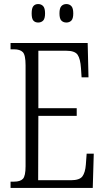

<svg xmlns="http://www.w3.org/2000/svg" viewBox="-20 -926 516 946"><path d="M32 0V-31H49Q80 -31 93 -45Q106 -59 106 -107V-604Q106 -655 92.5 -669Q79 -683 49 -683H32V-714H412L416 -545H382L379 -590Q376 -636 362.5 -656Q349 -676 306 -676H169V-393H358V-355H169L168 -38H329Q372 -38 386 -57Q400 -76 403 -115L407 -169H442L437 0ZM307 -815Q292 -815 282.5 -824.5Q273 -834 273 -860Q273 -886 282.5 -896Q292 -906 307 -906Q322 -906 331.5 -896Q341 -886 341 -860Q341 -834 331.5 -824.5Q322 -815 307 -815ZM168 -815Q153 -815 144.5 -824.5Q136 -834 136 -860Q136 -886 144.5 -896Q153 -906 168 -906Q183 -906 192.5 -896Q202 -886 202 -860Q202 -834 192.5 -824.5Q183 -815 168 -815Z"/></svg>

Font: Noto Serif Ethiopic ExtraCondensed Light
Style: Regular
Weight: 300
Width: 2
Designer: Monotype Design Team
Foundry: Monotype Imaging Inc.
Version: Version 2.102; ttfautohint (v1.8.4.7-5d5b)